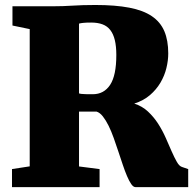

<svg xmlns="http://www.w3.org/2000/svg" viewBox="-20 -769 793 789"><path d="M29.3 -74.2 102.1 -85.4V-649.4L31.2 -664.1V-743.2H197.3Q219.7 -743.2 239 -743.9Q258.3 -744.6 278.3 -745.8Q298.3 -747.1 320.8 -747.8Q343.3 -748.5 372.1 -748.5Q454.1 -748.5 511.2 -737.5Q568.4 -726.6 603.8 -702.6Q639.2 -678.7 655.3 -640.9Q671.4 -603 671.4 -549.3Q671.4 -520.5 663.8 -489.3Q656.2 -458 639.4 -429.4Q622.6 -400.9 596.2 -378.2Q569.8 -355.5 531.7 -343.3Q564 -333 587.9 -310.8Q611.8 -288.6 629.9 -260.5Q647.9 -232.4 661.1 -202.4Q674.3 -172.4 685.5 -146.7Q696.8 -121.1 707 -103.3Q717.3 -85.4 729 -82.5L753.4 -74.2V0H537.1Q527.8 0 519.3 -12.5Q510.7 -24.9 502 -45.4Q493.2 -65.9 484.4 -92.3Q475.6 -118.7 466.3 -146.5Q457 -174.3 447.3 -201.9Q437.5 -229.5 426.3 -252.2Q415 -274.9 402.8 -290.5Q390.6 -306.2 376.5 -310.5H304.7V-85L389.2 -74.2V0H29.3ZM304.7 -385.3Q307.6 -383.8 314.9 -383.1Q322.3 -382.3 331.1 -382.1Q339.8 -381.8 348.1 -381.8Q356.4 -381.8 361.3 -381.8Q407.2 -381.8 432.6 -420.4Q458 -459 458 -543Q458 -578.6 451.9 -604Q445.8 -629.4 433.3 -645.5Q420.9 -661.6 401.4 -668.9Q381.8 -676.3 355 -676.3Q334 -676.3 322 -675Q310.1 -673.8 304.7 -671.9Z"/></svg>

Font: Merriweather UltraBold
Style: Regular
Weight: 900
Designer: Eben Sorkin ( sorkintype@gmail.com )
Foundry: Eben Sorkin
Version: Version 1.570; ttfautohint (v1.3) -l 8 -r 32 -G 0 -x 0 -H 60